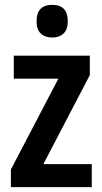

<svg xmlns="http://www.w3.org/2000/svg" viewBox="-20 -773 422 793"><path d="M359 0H25V-73L221 -448H37V-543H351V-463L159 -95H359ZM196 -753Q260 -753 260 -685Q260 -651 242.5 -634.5Q225 -618 196 -618Q166 -618 148.5 -634.5Q131 -651 131 -685Q131 -753 196 -753Z"/></svg>

Font: Noto Sans Hebrew Condensed SemiBold
Style: Regular
Weight: 600
Width: 3
Designer: Monotype Design Team
Foundry: Monotype Imaging Inc.
Version: Version 2.004; ttfautohint (v1.8.4.7-5d5b)